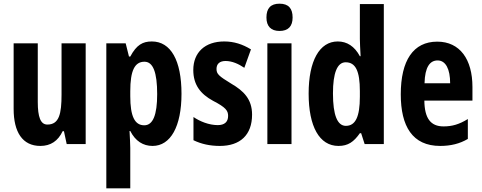

<svg xmlns="http://www.w3.org/2000/svg" viewBox="-20 -782 2616 1042"><path d="M445 -547H314V-269C314 -164 301 -106 237 -106C200 -106 185 -147 185 -229V-547H54V-191C54 -65 102 10 199 10C255 10 295 -17 320 -70H327L342 0H445Z M804 -557C755 -557 721 -539 687 -475H680L662 -547H557V240H687V21C687 1 685 -30 683 -71H687C715 -16 757 10 808 10C906 10 965 -96 965 -273C965 -454 907 -557 804 -557ZM764 -447C811 -447 833 -389 833 -271C833 -158 810 -102 763 -102C711 -102 687 -151 687 -260V-287C687 -399 711 -447 764 -447Z M1348 -160C1348 -244 1302 -289 1235 -328C1168 -369 1155 -380 1155 -408C1155 -435 1172 -451 1204 -451C1240 -451 1275 -435 1306 -414L1342 -514C1296 -542 1250 -557 1197 -557C1093 -557 1029 -498 1029 -402C1029 -322 1068 -272 1136 -235C1206 -199 1218 -181 1218 -153C1218 -120 1198 -103 1162 -103C1114 -103 1065 -123 1030 -147V-21C1073 0 1121 10 1173 10C1283 10 1348 -49 1348 -160Z M1497 -762C1449 -762 1426 -737 1426 -687C1426 -639 1451 -614 1497 -614C1544 -614 1568 -639 1568 -687C1568 -736 1546 -762 1497 -762ZM1562 -547H1431V0H1562Z M1817 10C1869 10 1900 -12 1933 -59H1940L1959 0H2063V-760H1933V-570C1933 -549 1935 -519 1937 -477H1933C1904 -531 1863 -557 1813 -557C1714 -557 1655 -452 1655 -274C1655 -96 1713 10 1817 10ZM1857 -99C1811 -99 1787 -157 1787 -275C1787 -386 1810 -444 1856 -444C1910 -444 1933 -396 1933 -288V-257C1933 -148 1909 -99 1857 -99Z M2353 -556C2223 -556 2155 -454 2155 -270C2155 -97 2218 10 2369 10C2426 10 2475 -2 2519 -28V-136C2472 -107 2434 -96 2387 -96C2317 -96 2284 -140 2283 -236H2544V-310C2544 -460 2476 -556 2353 -556ZM2355 -454C2399 -454 2423 -407 2423 -330H2284C2286 -418 2313 -454 2355 -454Z"/></svg>

Font: Noto Sans Lao Looped ExtraCondensed
Style: Bold
Weight: 700
Width: 2
Designer: Mark Frömberg, Ben Mitchell
Foundry: The Fontpad Ltd
Version: Version 1.002